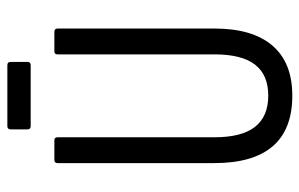

<svg xmlns="http://www.w3.org/2000/svg" viewBox="-170 -656 834 535"><g transform="rotate(-90 247.5 -389.0)"><path d="M248 8Q154 8 107 -46.5Q60 -101 60 -210V-646Q60 -655 69 -655H124Q132 -655 132 -646V-209Q132 -133 161 -96Q190 -59 248 -59Q306 -59 334.5 -96Q363 -133 363 -209V-646Q363 -655 371 -655H426Q435 -655 435 -646V-209Q435 -103 387.5 -47.5Q340 8 248 8ZM163 -721Q154 -721 154 -730V-777Q154 -786 163 -786H333Q342 -786 342 -777V-730Q342 -721 333 -721Z"/></g></svg>

Font: Sofia Sans Condensed
Style: Regular
Weight: 400
Designer: Botio Nikoltchev, Ani Petrova
Foundry: lettersoup
Version: Version 4.100